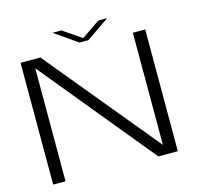

<svg xmlns="http://www.w3.org/2000/svg" viewBox="-112 -907 1072 1028"><g transform="rotate(-15 424.5 -393.0)"><path d="M58.5 0H127V-624.5H128.5L641.5 0H749.5V-675H681V-54.5H680L168.5 -675H58.5ZM392 -698H440.5L568.5 -786H519.5L417 -716L314.5 -786H265Z"/></g></svg>

Font: Anybody Expanded Light
Style: Regular
Weight: 300
Width: 7
Version: Version 1.113;gftools[0.9.25]